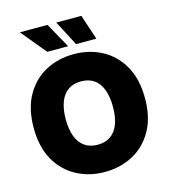

<svg xmlns="http://www.w3.org/2000/svg" viewBox="-136 -1061 1041 1178"><g transform="rotate(-15 384.5 -471.5)"><path d="M384.3 10.3Q285.2 10.3 204.8 -33Q124.5 -76.2 77.6 -159.4Q30.8 -242.7 30.8 -363.3Q30.8 -484.9 77.6 -568.4Q124.5 -651.9 204.8 -694.8Q285.2 -737.8 384.3 -737.8Q483.4 -737.8 563.5 -694.8Q643.6 -651.9 690.7 -568.4Q737.8 -484.9 737.8 -363.3Q737.8 -242.2 690.7 -158.9Q643.6 -75.7 563.5 -32.7Q483.4 10.3 384.3 10.3ZM384.3 -162.6Q433.6 -162.6 466.8 -185.8Q500 -209 517.1 -253.9Q534.2 -298.8 534.2 -363.3Q534.2 -428.2 517.1 -473.4Q500 -518.6 466.8 -541.7Q433.6 -564.9 384.3 -564.9Q335.9 -564.9 302.5 -541.7Q269 -518.6 251.7 -473.4Q234.4 -428.2 234.4 -363.3Q234.4 -298.8 251.7 -253.9Q269 -209 302.5 -185.8Q335.9 -162.6 384.3 -162.6ZM415 -793.5 332 -952.6H491.2L543.9 -793.5ZM231.9 -793.5 100.6 -952.6H276.4L364.7 -793.5Z"/></g></svg>

Font: Inter 18pt Black
Style: Regular
Weight: 900
Designer: Rasmus Andersson
Foundry: rsms
Version: Version 4.001;git-66647c0bb